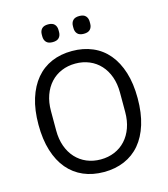

<svg xmlns="http://www.w3.org/2000/svg" viewBox="-130 -995 967 1107"><g transform="rotate(-15 354.0 -441.0)"><path d="M354 12Q286 12 231.5 -11.5Q177 -35 138.5 -80.5Q100 -126 79 -193.5Q58 -261 58 -349Q58 -437 79 -504Q100 -571 138.5 -617Q177 -663 231.5 -686.5Q286 -710 354 -710Q421 -710 476 -686.5Q531 -663 569.5 -617Q608 -571 629 -504Q650 -437 650 -349Q650 -261 629 -193.5Q608 -126 569.5 -80.5Q531 -35 476 -11.5Q421 12 354 12ZM354 -63Q399 -63 437 -79Q475 -95 502.5 -125Q530 -155 545 -197Q560 -239 560 -291V-407Q560 -459 545 -501Q530 -543 502.5 -573Q475 -603 437 -619Q399 -635 354 -635Q309 -635 271 -619Q233 -603 205.5 -573Q178 -543 163 -501Q148 -459 148 -407V-291Q148 -239 163 -197Q178 -155 205.5 -125Q233 -95 271 -79Q309 -63 354 -63ZM261 -788Q235 -788 223 -801Q211 -814 211 -835V-847Q211 -868 223 -881Q235 -894 261 -894Q287 -894 299 -881Q311 -868 311 -847V-835Q311 -814 299 -801Q287 -788 261 -788ZM447 -788Q421 -788 409 -801Q397 -814 397 -835V-847Q397 -868 409 -881Q421 -894 447 -894Q473 -894 485 -881Q497 -868 497 -847V-835Q497 -814 485 -801Q473 -788 447 -788Z"/></g></svg>

Font: IBM Plex Sans Thai Looped
Style: Regular
Weight: 400
Designer: Mike Abbink, Paul van der Laan, Pieter van Rosmalen, Ben Mitchell, Mark Frömberg
Foundry: Bold Monday
Version: Version 1.1